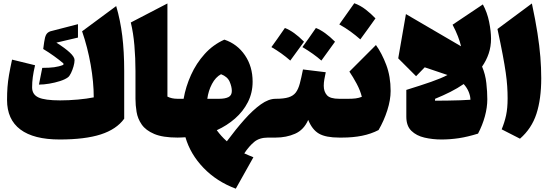

<svg xmlns="http://www.w3.org/2000/svg" viewBox="-20 -847 3413 1182"><path d="M744.6 -116.2Q697.3 -50.8 600.3 -19.5Q503.4 11.7 347.2 11.7Q187.5 11.7 105.5 -49.8Q23.4 -111.3 23.4 -231.4Q23.4 -274.9 26.1 -310.8Q28.8 -346.7 35.6 -386.2Q42.5 -425.8 54.2 -480L195.8 -445.3Q186 -402.8 181.9 -372.1Q177.7 -341.3 177.7 -309.1Q177.7 -265.1 216.8 -247.1Q255.9 -229 350.1 -229Q402.8 -229 459.7 -234.1Q516.6 -239.3 557.1 -247.6Q557.1 -341.3 538.3 -448.2Q519.5 -555.2 485.4 -654.3L695.3 -809.6Q720.7 -723.6 732.7 -626.5Q744.6 -529.3 744.6 -410.6ZM460 -698.2V-615.7L327.1 -584.5Q379.9 -551.3 409.4 -523.9Q439 -496.6 439 -477.1Q439 -460.4 432.6 -438.2Q426.3 -416 417 -397Q407.7 -377.9 398.4 -371.1Q380.9 -357.9 349.6 -347.9Q318.4 -337.9 283.4 -332Q248.5 -326.2 219.7 -326.2L240.2 -429.2Q283.2 -429.2 313.2 -433.1Q343.3 -437 370.1 -447.8L370.6 -456.5Q344.7 -478.5 312.5 -501.7Q280.3 -524.9 246.1 -545.4L252 -588.4Q256.3 -620.1 264.6 -634.3Q272.9 -648.4 290 -654.3Z M1010.7 -825.7V-252.4Q1036.6 -238.8 1073.2 -238.8H1073.7V0H1073.2Q982.4 0 929.9 -22.2Q877.4 -44.4 852.5 -80.3Q827.6 -116.2 820.8 -158Q814 -199.7 814 -238.8V-410.6Q814 -489.3 807.4 -567.1Q800.8 -645 785.2 -708.5Z M1361.3 -603Q1440.9 -576.2 1488 -506.8Q1535.2 -437.5 1535.2 -344.2Q1535.2 -275.4 1505.9 -218Q1476.6 -160.6 1426.8 -117.2Q1377 -73.7 1314.5 -45.4Q1328.6 -26.4 1343 -10.3Q1357.4 5.9 1376.5 22.9Q1432.1 -51.8 1484.6 -110.8Q1537.1 -169.9 1585.4 -204.3Q1633.8 -238.8 1676.8 -238.8H1677.2V0H1629.9Q1576.7 0 1544.4 27.1Q1512.2 54.2 1483.9 97.2Q1494.6 102.1 1510.5 108.9Q1526.4 115.7 1540 121.1L1431.6 314.5Q1314.5 271 1233.2 186.8Q1151.9 102.5 1121.6 -2Q1109.9 -1.5 1097.7 -0.7Q1085.4 0 1073.7 0Q1062 0 1056.2 -8.3Q1050.3 -16.6 1050.3 -41V-197.8Q1050.3 -222.2 1056.2 -230.5Q1062 -238.8 1073.7 -238.8H1110.4Q1123.5 -314 1156 -385.7Q1188.5 -457.5 1240 -514.6Q1291.5 -571.8 1361.3 -603ZM1340.8 -390.1Q1307.1 -372.1 1284.9 -330.1Q1262.7 -288.1 1256.3 -238.8H1328.6Q1365.7 -238.8 1386.5 -249.3Q1407.2 -259.8 1407.2 -287.1Q1407.2 -313 1393.8 -344Q1380.4 -375 1340.8 -390.1Z M1650.9 -557.1Q1683.6 -601.6 1733.9 -674.8Q1789.1 -653.8 1851.6 -590.3Q1830.1 -560.5 1809.1 -531.7Q1788.1 -502.9 1767.1 -474.1Q1714.4 -520.5 1650.9 -557.1ZM1841.8 -557.1Q1877.9 -606.4 1924.8 -674.8Q1979.5 -653.3 2042.5 -590.3Q2016.1 -553.2 1958.5 -474.1Q1912.1 -515.1 1841.8 -557.1ZM1677.2 0Q1665.5 0 1659.7 -8.3Q1653.8 -16.6 1653.8 -41V-197.8Q1653.8 -222.2 1659.7 -230.5Q1665.5 -238.8 1677.2 -238.8Q1727.1 -238.8 1756.1 -247.8Q1785.2 -256.8 1800.8 -277.3Q1816.4 -297.9 1825.7 -332.8Q1835 -367.7 1845.2 -419.4L1985.4 -402.3Q1980.5 -379.9 1976.8 -358.6Q1973.1 -337.4 1973.1 -318.8Q1973.1 -283.2 1992.7 -261Q2012.2 -238.8 2068.4 -238.8H2068.8V0H2068.4Q1985.8 0 1943.8 -24.2Q1901.9 -48.3 1877.4 -108.9Q1850.6 -47.4 1796.6 -23.7Q1742.7 0 1677.2 0Z M2161.1 -827.1Q2198.7 -813.5 2231.4 -788.1Q2264.2 -762.7 2291.5 -733.9Q2269 -702.1 2245.8 -669.9Q2222.7 -637.7 2198.2 -604.5Q2169.9 -629.4 2138.2 -652.6Q2106.4 -675.8 2068.8 -696.8Q2117.2 -763.7 2161.1 -827.1ZM2068.8 0Q2057.1 0 2051.3 -8.3Q2045.4 -16.6 2045.4 -41V-197.8Q2045.4 -222.2 2051.3 -230.5Q2057.1 -238.8 2068.8 -238.8H2125.5Q2150.4 -238.8 2169.7 -241.2Q2189 -243.7 2207.5 -251Q2198.2 -289.6 2175.8 -331.5Q2153.3 -373.5 2130.9 -406.2L2294.4 -569.8Q2330.6 -519.5 2357.7 -448Q2384.8 -376.5 2384.8 -287.1Q2384.8 -231.9 2364.3 -167.7Q2343.8 -103.5 2310.5 -46.4Q2264.6 -22.5 2208.5 -11.2Q2152.3 0 2086.4 0Z M2734.9 -385.3 2594.7 -432.6 2541.5 -377.9 2431.6 -487.8 2479 -760.3 2818.4 -562Q2812 -589.4 2799.3 -622.8Q2786.6 -656.2 2766.1 -694.8L2952.6 -819.8Q2979.5 -770.5 2991.2 -712.4Q3002.9 -654.3 3002.9 -608.9Q3002.9 -560.1 2988.5 -517.3Q2974.1 -474.6 2947.8 -437Q2968.3 -389.2 2974.1 -335.2Q2980 -281.2 2980 -236.3Q2980 -185.5 2965.1 -130.9Q2950.2 -76.2 2922.9 -24.4Q2858.4 -4.4 2804.7 3.7Q2751 11.7 2697.8 11.7Q2643.1 11.7 2593.5 0.2Q2543.9 -11.2 2512.7 -41.5Q2481.4 -71.8 2481.4 -128.4V-293.5Q2572.8 -321.8 2634.3 -343.3Q2695.8 -364.7 2734.9 -385.3ZM2834.5 -329.6Q2796.9 -303.7 2752.4 -281.2Q2708 -258.8 2658.7 -238.8L2657.7 -227.1Q2694.8 -227.1 2735.8 -227.8Q2776.9 -228.5 2814.2 -229.7Q2851.6 -231 2876 -232.9Q2876 -255.4 2865.5 -281.2Q2855 -307.1 2834.5 -329.6Z M3254.4 -825.7Q3276.4 -723.1 3288.8 -643.1Q3301.3 -563 3306.6 -496.1Q3312 -429.2 3312 -365.2Q3312 -237.3 3282.5 -146.5Q3252.9 -55.7 3181.2 6.8L3068.4 -50.8Q3085.9 -92.8 3095.5 -136.7Q3105 -180.7 3105 -241.2Q3105 -278.8 3102.5 -315.9Q3100.1 -353 3093.5 -399.4Q3086.9 -445.8 3074.7 -510.7Q3062.5 -575.7 3042.5 -668.5Z"/></svg>

Font: Pinar DS1 Black
Style: Regular
Weight: 900
Designer: Amin Abedi
Version: Version 3.000